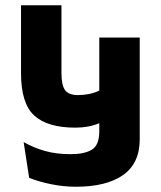

<svg xmlns="http://www.w3.org/2000/svg" viewBox="-20 -694 612 731"><path d="M512 -551V-164Q512 -72 448.5 -27.5Q385 17 269 17Q221 17 173 7Q125 -3 91 -17L70 -153Q109 -131 152 -119Q195 -107 249 -107Q301 -107 329.5 -124Q358 -141 358 -194V-225Q318 -208 267 -208Q161 -208 110.5 -254Q60 -300 60 -416V-674H214V-416Q214 -369 228 -350.5Q242 -332 277 -332Q322 -332 358 -349V-551Z"/></svg>

Font: Biryani Heavy
Style: Regular
Weight: 900
Designer: Dan Reynolds and Mathieu Réguer
Foundry: Dan Reynolds and Mathieu Réguer
Version: Version 1.003; ttfautohint (v1.1) -l 5 -r 5 -G 72 -x 0 -D la